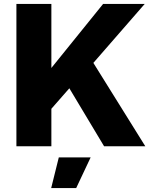

<svg xmlns="http://www.w3.org/2000/svg" viewBox="-20 -749 778 983"><path d="M335 -297 243 -192V0H64V-729H243V-401L508 -729H721L458 -427L724 0H513ZM281 57H444L370 214H242Z"/></svg>

Font: Mona Sans ExtraBold
Style: Regular
Weight: 800
Designer: Deni Anggara
Foundry: GitHub
Version: Version 2.000